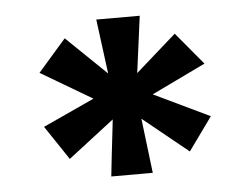

<svg xmlns="http://www.w3.org/2000/svg" viewBox="-39 -831 684 524"><g transform="rotate(-5 302.5 -569.0)"><path d="M245.6 -353.5Q245.6 -353.5 246.6 -361.3Q247.6 -369.1 248.8 -381.8Q250 -394.5 252 -410.9Q253.9 -427.2 255.9 -444.3Q257.8 -461.4 259.8 -478Q261.7 -494.6 263.2 -508.3L137.2 -411.1L74.7 -504.4L215.8 -569.3L75.2 -652.3L151.9 -740.2L261.7 -634.3L242.2 -783.7H361.3L340.8 -628.4L452.1 -726.6L525.9 -638.2L377.9 -566.9L530.8 -493.7L465.3 -402.8L341.3 -503.4L359.4 -353.5Z"/></g></svg>

Font: Hammersmith One
Style: Regular
Weight: 400
Designer: Nicole Fally
Foundry: Nicole Fally
Version: Version 1.002